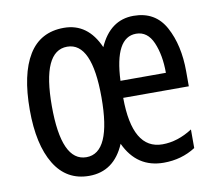

<svg xmlns="http://www.w3.org/2000/svg" viewBox="-66 -625 809 712"><g transform="rotate(-10 338.0 -268.5)"><path d="M479 -546Q391 -546 349 -451Q307 -547 217 -547Q128 -547 84 -475Q40 -403 40 -269Q40 -138 85 -64Q130 10 215 10Q309 10 350 -87Q395 10 496 10Q563 10 616 -24V-94Q560 -58 503 -58Q390 -58 389 -253H636V-309Q636 -408 598.5 -477Q561 -546 479 -546ZM477 -479Q520 -479 540.5 -431.5Q561 -384 561 -317H390Q397 -479 477 -479ZM217 -476Q310 -476 310 -269Q310 -60 217 -60Q123 -60 123 -269Q123 -476 217 -476Z"/></g></svg>

Font: Noto Sans Display Condensed
Style: Regular
Weight: 400
Width: 3
Designer: Monotype Design Team
Foundry: Monotype Imaging Inc.
Version: Version 1.900